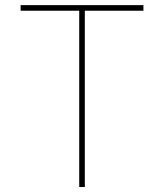

<svg xmlns="http://www.w3.org/2000/svg" viewBox="-20 -748 656 768"><path d="M62.5 -705.1V-727.5H553.7V-705.1H319.3V0H296.9V-705.1Z"/></svg>

Font: Inter Thin
Style: Regular
Weight: 250
Designer: Rasmus Andersson
Foundry: rsms
Version: Version 4.001;git-66647c0bb